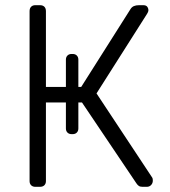

<svg xmlns="http://www.w3.org/2000/svg" viewBox="-20 -720 654 740"><path d="M116 0Q106 0 100 -6Q94 -12 94 -22V-677Q94 -688 100 -694Q106 -700 116 -700H134Q145 -700 151 -694Q157 -688 157 -677V-385H234V-490Q234 -500 240 -506Q246 -512 256 -512H260Q270 -512 276 -506Q282 -500 282 -490V-385H293L483 -685Q488 -693 496 -696.5Q504 -700 516 -700H532Q543 -700 547.5 -694Q552 -688 552 -680Q552 -675 547 -667L352 -360L567 -35Q569 -32 569 -24Q569 -14 562.5 -7Q556 0 546 0H529Q520 0 515 -3.5Q510 -7 506 -13L296 -325H282V-225Q282 -215 276 -209Q270 -203 260 -203H256Q246 -203 240 -209Q234 -215 234 -225V-325H157V-22Q157 -12 151 -6Q145 0 134 0Z"/></svg>

Font: Rubik Light Light
Style: Regular
Weight: 300
Version: Version 2.101